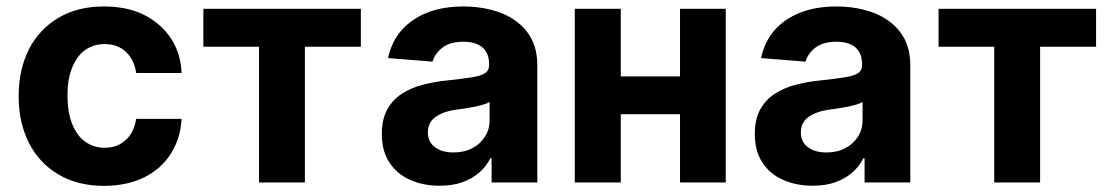

<svg xmlns="http://www.w3.org/2000/svg" viewBox="-20 -573 3494 603"><path d="M306.6 10.7Q223.6 10.7 163.1 -25.4Q102.5 -61.5 70.8 -124.5Q38.6 -188 38.6 -270.5Q38.6 -354.5 70.8 -418Q102.5 -480.5 163.6 -517.1Q223.1 -552.7 306.2 -552.7Q378.9 -552.7 431.2 -526.9Q484.4 -500.5 516.1 -453.6Q547.4 -407.2 550.3 -343.8H407.7Q401.9 -384.3 376 -409.7Q349.6 -434.6 308.6 -434.6Q274.4 -434.6 247.6 -416Q221.7 -397.5 206.5 -360.4Q191.9 -324.2 191.9 -272.9Q191.9 -220.7 206.5 -184.1Q221.2 -147 247.1 -128.4Q273.9 -108.9 308.6 -108.9Q335.4 -108.9 355.5 -119.6Q376.5 -130.9 390.1 -150.9Q403.3 -171.4 407.7 -199.7H550.3Q546.9 -138.2 516.6 -90.3Q486.3 -42.5 433.1 -16.1Q378.4 10.7 306.6 10.7Z M793.5 -426.3H618.7V-545.4H1113.3V-426.3H937.5V0H793.5Z M1360.4 10.3Q1309.1 10.3 1267.6 -8.3Q1226.6 -26.4 1203.1 -62.5Q1179.2 -98.1 1179.2 -152.3Q1179.2 -198.2 1195.8 -228.5Q1212.9 -259.8 1241.7 -278.3Q1271.5 -297.4 1307.1 -306.6Q1346.7 -316.9 1384.3 -320.3Q1438.5 -326.2 1460.9 -330.1Q1490.2 -334.5 1503.4 -343.3Q1516.1 -351.6 1516.1 -369.1V-371.6Q1516.1 -405.3 1495.6 -423.8Q1474.6 -441.9 1435.5 -441.9Q1394.5 -441.9 1370.6 -424.3Q1346.2 -405.8 1338.4 -379.4L1198.7 -390.6Q1210 -441.9 1240.2 -477.1Q1272.5 -513.7 1321.3 -533.2Q1370.6 -552.7 1436 -552.7Q1482.4 -552.7 1523.4 -542Q1566.9 -530.8 1597.7 -508.8Q1630.9 -485.4 1648.9 -451.7Q1667.5 -416 1667.5 -367.7V0H1523.9V-75.7H1520Q1506.8 -49.8 1484.9 -30.8Q1463.9 -12.2 1431.6 -0.5Q1401.4 10.3 1360.4 10.3ZM1403.8 -94.2Q1437.5 -94.2 1462.9 -107.4Q1487.8 -120.1 1502.9 -143.6Q1517.6 -166 1517.6 -194.8V-252.9Q1512.2 -249 1498 -244.6Q1482.4 -240.2 1470.7 -237.8Q1450.2 -233.9 1439.9 -232.4Q1431.2 -231 1412.1 -228.5Q1386.2 -225.1 1365.7 -215.8Q1344.7 -206.5 1335 -193.4Q1323.7 -178.2 1323.7 -157.2Q1323.7 -126.5 1346.7 -110.4Q1368.2 -94.2 1403.8 -94.2Z M1879.9 -333H2164.6V-214.4H1879.9ZM1785.2 -545.4H1929.7V0H1785.2ZM2115.7 -545.4H2259.3V0H2115.7Z M2531.7 10.3Q2480.5 10.3 2439 -8.3Q2397.9 -26.4 2374.5 -62.5Q2350.6 -98.1 2350.6 -152.3Q2350.6 -198.2 2367.2 -228.5Q2384.3 -259.8 2413.1 -278.3Q2442.9 -297.4 2478.5 -306.6Q2518.1 -316.9 2555.7 -320.3Q2609.9 -326.2 2632.3 -330.1Q2661.6 -334.5 2674.8 -343.3Q2687.5 -351.6 2687.5 -369.1V-371.6Q2687.5 -405.3 2667 -423.8Q2646 -441.9 2606.9 -441.9Q2565.9 -441.9 2542 -424.3Q2517.6 -405.8 2509.8 -379.4L2370.1 -390.6Q2381.3 -441.9 2411.6 -477.1Q2443.8 -513.7 2492.7 -533.2Q2542 -552.7 2607.4 -552.7Q2653.8 -552.7 2694.8 -542Q2738.3 -530.8 2769 -508.8Q2802.2 -485.4 2820.3 -451.7Q2838.9 -416 2838.9 -367.7V0H2695.3V-75.7H2691.4Q2678.2 -49.8 2656.2 -30.8Q2635.3 -12.2 2603 -0.5Q2572.8 10.3 2531.7 10.3ZM2575.2 -94.2Q2608.9 -94.2 2634.3 -107.4Q2659.2 -120.1 2674.3 -143.6Q2689 -166 2689 -194.8V-252.9Q2683.6 -249 2669.4 -244.6Q2653.8 -240.2 2642.1 -237.8Q2621.6 -233.9 2611.3 -232.4Q2602.5 -231 2583.5 -228.5Q2557.6 -225.1 2537.1 -215.8Q2516.1 -206.5 2506.3 -193.4Q2495.1 -178.2 2495.1 -157.2Q2495.1 -126.5 2518.1 -110.4Q2539.6 -94.2 2575.2 -94.2Z M3102.5 -426.3H2927.7V-545.4H3422.4V-426.3H3246.6V0H3102.5Z"/></svg>

Font: My Font
Style: Bold
Weight: 500
Designer: Rasmus Andersson
Foundry: rsms
Version: Version 0.001